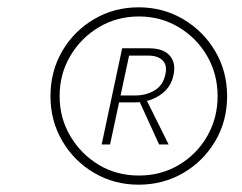

<svg xmlns="http://www.w3.org/2000/svg" viewBox="-20 -731 663 525"><path d="M359 -226Q292 -226 237 -258.5Q182 -291 150 -346Q118 -401 118 -468Q118 -536 150 -591Q182 -646 237 -678.5Q292 -711 359 -711Q426 -711 481 -678.5Q536 -646 568.5 -591Q601 -536 601 -468Q601 -400 568.5 -345Q536 -290 481 -258Q426 -226 359 -226ZM415 -336 358 -461 378 -463 441 -336ZM360 -251Q420 -251 469 -280Q518 -309 546.5 -358.5Q575 -408 575 -468Q575 -529 546 -578.5Q517 -628 468 -657Q419 -686 360 -686Q300 -686 251 -657Q202 -628 172.5 -578.5Q143 -529 143 -468Q143 -408 172.5 -358.5Q202 -309 250.5 -280Q299 -251 360 -251ZM258 -336 314 -599H387Q427 -599 444.5 -578.5Q462 -558 454 -524Q447 -491 417.5 -471Q388 -451 348 -451H285L290 -470H350Q380 -470 403 -484Q426 -498 432 -527Q438 -552 425 -565.5Q412 -579 385 -579H333L281 -336Z"/></svg>

Font: Ysabeau Infant ExtraLight
Style: Italic
Weight: 250
Italic angle: -12°
Designer: Christian Thalmann (Catharsis Fonts)
Version: Version 2.001;gftools[0.9.30]; featfreeze: ss01,ss02,lnum